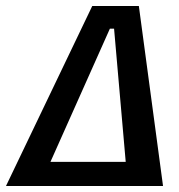

<svg xmlns="http://www.w3.org/2000/svg" viewBox="-48 -623 598 643"><path d="M498 0H-28L261 -603H417ZM121 -81H373L334 -527H320Z"/></svg>

Font: Grenze SemiBold
Style: Italic
Weight: 600
Italic angle: -10°
Designer: Renata Polastri
Foundry: Omnibus-Type
Version: Version 1.002; ttfautohint (v1.8)